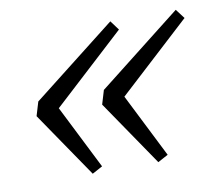

<svg xmlns="http://www.w3.org/2000/svg" viewBox="-55 -522 612 542"><g transform="rotate(-10 250.5 -250.5)"><path d="M99 -257.5 199 -58.5 169.5 -42.5 41.5 -230 53.5 -270 293 -457.5 313 -430.5 88.5 -224ZM287 -257.5 387 -58.5 357.5 -42.5 229.5 -230 241.5 -270 480.5 -457.5 501 -430.5 276.5 -224Z"/></g></svg>

Font: Newsreader 9pt Light
Style: Italic
Weight: 300
Italic angle: -17°
Designer: Hugues Gentile
Foundry: Production Type
Version: Version 1.003